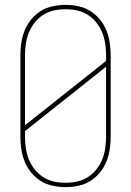

<svg xmlns="http://www.w3.org/2000/svg" viewBox="-20 -763 540 791"><path d="M250 8Q224 8 197.5 2.5Q171 -3 148.5 -17Q126 -31 109 -51.5Q92 -72 82 -96.5Q72 -121 68 -147.5Q64 -174 64 -200V-535Q64 -561 68 -587.5Q72 -614 82 -638.5Q92 -663 109 -683.5Q126 -704 148.5 -718Q171 -732 197.5 -737.5Q224 -743 250 -743Q276 -743 302.5 -737.5Q329 -732 351.5 -718Q374 -704 391 -683.5Q408 -663 418 -638.5Q428 -614 432 -587.5Q436 -561 436 -535V-200Q436 -174 432 -147.5Q428 -121 418 -96.5Q408 -72 391 -51.5Q374 -31 351.5 -17Q329 -3 302.5 2.5Q276 8 250 8ZM83 -247 417 -512V-535Q417 -559 413.5 -583Q410 -607 401 -629Q392 -651 377 -670Q362 -689 341.5 -702Q321 -715 297.5 -720Q274 -725 250 -725Q226 -725 202.5 -720Q179 -715 158.5 -702Q138 -689 123 -670Q108 -651 99 -629Q90 -607 86.5 -583Q83 -559 83 -535ZM250 -10Q274 -10 297.5 -15Q321 -20 341.5 -33Q362 -46 377 -65Q392 -84 401 -106Q410 -128 413.5 -152Q417 -176 417 -200V-488L83 -223V-200Q83 -176 86.5 -152Q90 -128 99 -106Q108 -84 123 -65Q138 -46 158.5 -33Q179 -20 202.5 -15Q226 -10 250 -10Z"/></svg>

Font: Iosevka Curly Thin
Style: Regular
Weight: 100
Monospace: yes
Designer: Belleve Invis
Foundry: Belleve Invis
Version: Version 22.1.2; ttfautohint (v1.8.4)